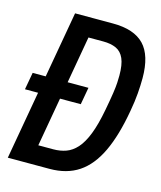

<svg xmlns="http://www.w3.org/2000/svg" viewBox="-105 -764 706 841"><g transform="rotate(15 248.0 -343.5)"><path d="M5 -309 19 -387H272L258 -309ZM10 0 131 -687H303Q399 -687 444.5 -639.5Q490 -592 490 -489Q490 -457 487 -419.5Q484 -382 476 -338Q456 -222 420.5 -147Q385 -72 331 -36Q277 0 199 0ZM125 -87H193Q224 -87 250.5 -96.5Q277 -106 299 -130.5Q321 -155 338.5 -199.5Q356 -244 369 -314Q378 -362 382.5 -392Q387 -422 388 -441Q389 -460 389 -474Q389 -523 377 -550.5Q365 -578 341 -589Q317 -600 282 -600H215Z"/></g></svg>

Font: Archivo ExtraCondensed Medium
Style: Italic
Weight: 500
Width: 2
Italic angle: -10°
Designer: Hector Gatti
Foundry: Omnibus-Type
Version: Version 2.001